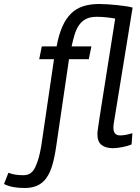

<svg xmlns="http://www.w3.org/2000/svg" viewBox="-134 -732 700 960"><path d="M136 -436H62L75 -500H149Q160 -559 178 -599.5Q196 -640 222 -665Q248 -690 282.5 -701Q317 -712 362 -712Q381 -712 404.5 -710.5Q428 -709 451.5 -706.5Q475 -704 495.5 -701Q516 -698 529 -694L436 -122Q433 -105 433 -94Q433 -55 466 -55Q479 -55 493.5 -57.5Q508 -60 528 -66L524 -10Q515 -6 503 -2.5Q491 1 478 3.5Q465 6 452.5 7.5Q440 9 431 9Q395 9 374 -7Q353 -23 353 -62Q353 -66 353.5 -71.5Q354 -77 356.5 -95Q359 -113 364.5 -148.5Q370 -184 380 -247Q390 -310 405 -405.5Q420 -501 442 -639Q428 -642 402 -645Q376 -648 350 -648Q318 -648 297 -637.5Q276 -627 262 -607.5Q248 -588 239.5 -560.5Q231 -533 224 -500H323L310 -436H211L147 0Q139 55 127.5 94Q116 133 97.5 158.5Q79 184 52.5 196Q26 208 -11 208Q-41 208 -66.5 203.5Q-92 199 -114 188L-92 132Q-72 139 -55.5 141.5Q-39 144 -15 144Q23 144 42 104.5Q61 65 72 0Z"/></svg>

Font: PT Sans
Style: Italic
Weight: 400
Italic angle: -12°
Designer: A.Korolkova, O.Umpeleva, V.Yefimov
Foundry: ParaType Ltd
Version: Version 2.003W OFL